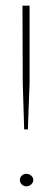

<svg xmlns="http://www.w3.org/2000/svg" viewBox="-20 -650 186 675"><path d="M65 -195 60 -358 59 -630H84V-359L78 -195ZM73 5Q63 5 56.5 -1.5Q50 -8 50 -18Q50 -26 56.5 -32.5Q63 -39 73 -39Q82 -39 89.5 -32.5Q97 -26 97 -18Q97 -8 89.5 -1.5Q82 5 73 5Z"/></svg>

Font: Alumni Sans Thin Thin
Style: Regular
Weight: 250
Version: Version 1.018